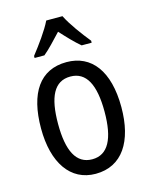

<svg xmlns="http://www.w3.org/2000/svg" viewBox="-117 -841 726 926"><g transform="rotate(-15 246.5 -378.0)"><path d="M286 -766H205C184 -722 140 -662 104 -616V-606H153C181 -629 213 -664 246 -699C278 -664 309 -631 339 -606H389V-616C354 -659 308 -721 286 -766ZM447 -269C447 -450 371 -547 247 -547C114 -547 46 -446 46 -269C46 -98 119 10 245 10C378 10 447 -99 447 -269ZM131 -269C131 -404 166 -475 247 -475C326 -475 363 -404 363 -269C363 -134 326 -62 247 -62C167 -62 131 -135 131 -269Z"/></g></svg>

Font: Noto Sans Kannada Condensed
Style: Regular
Weight: 400
Width: 3
Designer: Jelle Bosma - Monotype Design Team
Foundry: Monotype Imaging Inc.
Version: Version 2.005